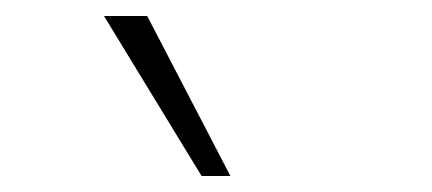

<svg xmlns="http://www.w3.org/2000/svg" viewBox="-20 -769 540 240"><path d="M232 -549 110 -749H164L268 -549Z"/></svg>

Font: Nunito Sans 12pt ExtraLight
Style: Regular
Weight: 200
Designer: Vernon Adams
Foundry: Vernon Adams
Version: Version 3.101;gftools[0.9.27]